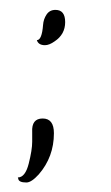

<svg xmlns="http://www.w3.org/2000/svg" viewBox="-20 -302 228 396"><path d="M46.4 -29.6Q44.8 -57.6 68 -57.6Q91.2 -57.6 91.2 -27.2Q91.2 21.6 60 57.6Q44.8 74.4 34.4 74.4Q18.4 74.4 17.6 66.4L16.8 64Q32 64 39.2 35.6Q46.4 7.2 46.4 -9.6Q46.4 -26.4 46.4 -29.6ZM94.4 -281.6Q114.4 -281.6 114.4 -256.4Q114.4 -231.2 92.8 -216.8Q81.6 -208.8 72.8 -208.8Q59.2 -208.8 56 -219.2Q66.4 -219.2 68.8 -250.4Q69.6 -262.4 76 -272Q82.4 -281.6 94.4 -281.6Z"/></svg>

Font: Rouge Script
Style: Regular
Weight: 400
Designer: Sabrina Mariela Lopez
Foundry: Typesenses
Version: Version 1.003